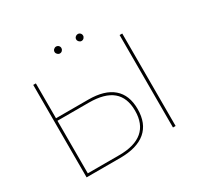

<svg xmlns="http://www.w3.org/2000/svg" viewBox="-175 -1051 1297 1259"><g transform="rotate(-30 474.0 -421.5)"><path d="M137 0V-700H157V-436H402Q524 -436 587.5 -381.5Q651 -327 651 -221Q651 -112 585 -56Q519 0 391 0ZM157 -19H395Q512 -19 571.5 -69.5Q631 -120 631 -220Q631 -319 572.5 -368Q514 -417 395 -417H157ZM791 0V-700H811V0ZM556 -791Q546 -791 538 -799Q530 -807 530 -817Q530 -828 538 -835.5Q546 -843 556 -843Q567 -843 574.5 -835.5Q582 -828 582 -817Q582 -807 574.5 -799Q567 -791 556 -791ZM392 -791Q382 -791 374 -799Q366 -807 366 -817Q366 -828 374 -835.5Q382 -843 392 -843Q403 -843 410.5 -835.5Q418 -828 418 -817Q418 -807 410.5 -799Q403 -791 392 -791Z"/></g></svg>

Font: Montserrat Thin
Style: Regular
Weight: 100
Designer: Julieta Ulanovsky
Foundry: Julieta Ulanovsky
Version: Version 9.000